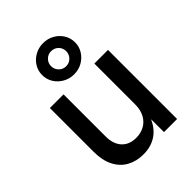

<svg xmlns="http://www.w3.org/2000/svg" viewBox="-234 -939 1063 1063"><g transform="rotate(-45 297.5 -407.5)"><path d="M255.9 7.3Q200.7 7.3 158.7 -15.9Q116.7 -39.1 93.3 -85Q69.8 -130.9 69.8 -198.2V-541H176.8V-211.4Q176.8 -152.3 207.3 -119.1Q237.8 -85.9 291.5 -85.9Q327.6 -85.9 356.2 -101.6Q384.8 -117.2 401.4 -147.7Q418 -178.2 418 -221.7V-541H524.9V0H422.4L421.9 -132.8H434.6Q410.2 -59.6 364.5 -26.1Q318.8 7.3 255.9 7.3ZM296.9 -577.6Q261.7 -577.6 232.4 -594.2Q203.1 -610.8 185.8 -638.4Q168.5 -666 168.5 -700.2Q168.5 -733.9 185.8 -761.5Q203.1 -789.1 232.4 -805.4Q261.7 -821.8 296.9 -821.8Q333 -821.8 362.1 -805.4Q391.1 -789.1 408.4 -761.5Q425.8 -733.9 425.8 -699.7Q425.8 -666 408.4 -638.4Q391.1 -610.8 362.1 -594.2Q333 -577.6 296.9 -577.6ZM297.4 -640.6Q322.3 -640.6 339.4 -658Q356.4 -675.3 356.4 -699.7Q356.4 -724.6 339.4 -741.7Q322.3 -758.8 296.9 -758.8Q272.5 -758.8 255.4 -741.7Q238.3 -724.6 238.3 -700.2Q238.3 -675.3 255.4 -658Q272.5 -640.6 297.4 -640.6Z"/></g></svg>

Font: Inter 17pt Medium
Style: Regular
Weight: 500
Version: Version 4.001;git-66647c0bb